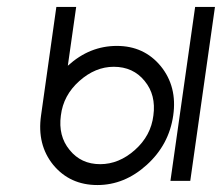

<svg xmlns="http://www.w3.org/2000/svg" viewBox="-20 -520 638 552"><path d="M307 -328Q363 -328 396 -287Q429 -247 421 -188Q414 -130 368 -89Q322 -48 268 -48Q213 -48 180 -89Q147 -129 155 -188Q162 -246 208 -287Q254 -328 307 -328ZM316 -388Q277 -388 242 -374Q207 -360 175 -331L199 -500H142L98 -188Q86 -104 133 -46Q181 12 260 12Q338 12 402 -46Q466 -104 478 -188Q490 -271 442 -330Q394 -388 316 -388ZM541 -500 470 0H527L598 -500Z"/></svg>

Font: Unageo
Style: Light-Italic
Weight: 300
Designer: Richard Sepsi
Foundry: Richard Sepsi
Version: Version 2.000